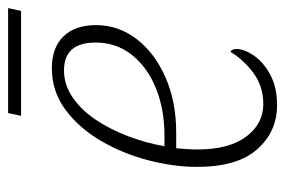

<svg xmlns="http://www.w3.org/2000/svg" viewBox="-135 -559 704 474"><g transform="rotate(-90 217.0 -322.0)"><path d="M194 10Q129 10 85.5 -39Q42 -88 42 -188Q42 -244 58 -306.5Q74 -369 105.5 -423.5Q137 -478 182.5 -512Q228 -546 286 -546Q336 -546 364 -517.5Q392 -489 392 -437Q392 -381 357 -336Q322 -291 262 -265Q202 -239 127 -239H88Q87 -230 86 -214Q85 -198 85 -186Q85 -109 116.5 -66.5Q148 -24 197 -24Q241 -24 274 -48.5Q307 -73 326 -105Q333 -102 333 -90Q333 -71 317 -47.5Q301 -24 270 -7Q239 10 194 10ZM119 -268Q184 -268 236 -289Q288 -310 318.5 -348.5Q349 -387 349 -438Q349 -516 280 -516Q245 -516 214 -495Q183 -474 159 -438.5Q135 -403 118 -358.5Q101 -314 93 -268ZM168 -622 175 -654H434L427 -622Z"/></g></svg>

Font: Noto Serif SemiCondensed ExtraLight
Style: Italic
Weight: 200
Width: 4
Italic angle: -12°
Designer: Monotype Design Team
Foundry: Monotype Imaging Inc.
Version: Version 2.013